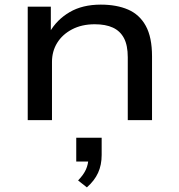

<svg xmlns="http://www.w3.org/2000/svg" viewBox="-20 -520 776 831"><path d="M100 0V-491H200V-381H195Q226 -435 281.5 -467.5Q337 -500 416 -500Q485 -500 534.5 -478.5Q584 -457 611 -408Q638 -359 638 -276V0H533V-272Q533 -324 516.5 -355Q500 -386 468.5 -400.5Q437 -415 390 -415Q334 -415 292 -393Q250 -371 227.5 -334.5Q205 -298 205 -252V0ZM356 291 318 261Q342 236 352 213.5Q362 191 363 164L383 179H310V76H420V151Q420 194 404.5 228Q389 262 356 291Z"/></svg>

Font: Nunito Sans 10pt Expanded Medium
Style: Regular
Weight: 500
Width: 7
Designer: Vernon Adams
Foundry: Vernon Adams
Version: Version 3.101;gftools[0.9.27]